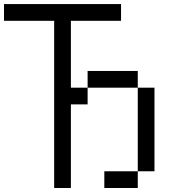

<svg xmlns="http://www.w3.org/2000/svg" viewBox="-20 -937 873 957"><path d="M666.7 -83.3V0H500V-83.3ZM666.7 -583.3V-500H416.7V-583.3ZM666.7 -500H750V-83.3H666.7ZM0 -833.3V-916.7H583.3V-833.3H333.3V-500H416.7V-416.7H333.3V0H250V-833.3Z"/></svg>

Font: Galmuri11 Regular
Style: Regular
Weight: 400
Designer: Minseo Lee (Quiple)
Version: Version 2.356;hotconv 1.1.0;makeotfexe 2.6.0 DEVELOPMENT